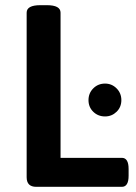

<svg xmlns="http://www.w3.org/2000/svg" viewBox="-20 -722 524 742"><path d="M120 0Q83 0 83 -37V-673Q83 -702 136 -702H161Q214 -702 214 -673V-112H451Q477 -112 477 -69V-43Q477 0 451 0ZM386 -272Q359 -272 340.5 -290Q322 -308 322 -335Q322 -362 340.5 -380.5Q359 -399 386 -399Q412 -399 430.5 -380.5Q449 -362 449 -335Q449 -308 430.5 -290Q412 -272 386 -272Z"/></svg>

Font: Asap SemiBold
Style: Regular
Weight: 600
Designer: Pablo Cosgaya
Foundry: Omnibus-Type
Version: Version 3.001; ttfautohint (v1.8.3)